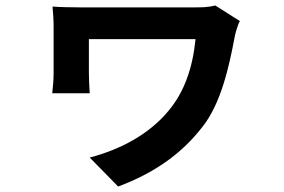

<svg xmlns="http://www.w3.org/2000/svg" viewBox="-20 -580 1040 702"><path d="M767 -560C741 -553 715 -553 688 -553H275C237 -553 198 -554 172 -556C174 -535 176 -507 176 -485V-312C176 -291 174 -265 171 -239H308C306 -266 305 -301 305 -312V-437H695C684 -329 653 -243 597 -176C527 -90 420 -33 308 -4L412 102C546 52 645 -19 720 -116C788 -201 818 -338 838 -445C840 -457 850 -492 857 -503Z"/></svg>

Font: Noto Sans CJK KR Bold
Style: Regular
Weight: 700
Designer: Ryoko NISHIZUKA (kana & ideographs); Paul D. Hunt (Latin, Greek & Cyrillic); Wenlong ZHANG (bopomofo); Sandoll Communica
Foundry: Adobe Systems Incorporated
Version: Version 1.004;PS 1.004;hotconv 1.0.82;makeotf.lib2.5.63406